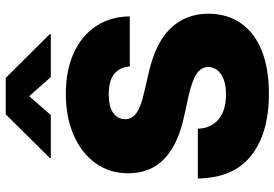

<svg xmlns="http://www.w3.org/2000/svg" viewBox="-167 -805 980 686"><g transform="rotate(-90 323.0 -462.0)"><path d="M330.1 -563.5Q285.2 -563.5 262.7 -547.6Q240.2 -531.7 240.2 -504.9Q240.2 -479 264.2 -463.1Q288.1 -447.3 337.9 -436.5L396.5 -422.9Q508.8 -398.9 562.5 -345Q616.2 -291 617.2 -208Q616.7 -139.2 582.5 -90.6Q548.3 -42 484.4 -16.6Q420.4 8.8 331.1 8.8Q189.9 8.8 109.9 -54.7Q29.8 -118.2 28.3 -245.1H206.1Q208 -196.8 240.2 -170.7Q272.5 -144.5 328.1 -144.5Q374.5 -144.5 400.1 -161.9Q425.8 -179.2 426.8 -208Q425.8 -233.9 401.6 -250Q377.4 -266.1 318.4 -279.3L247.1 -294.9Q46.9 -338.9 46.9 -493.2Q46.4 -559.1 82.5 -609.9Q118.7 -660.6 183.1 -688.7Q247.6 -716.8 330.1 -716.8Q414.1 -716.8 476.6 -688.5Q539.1 -660.2 573 -608.4Q606.9 -556.6 607.4 -488.3H428.7Q425.8 -524.9 401.4 -544.2Q377 -563.5 330.1 -563.5ZM322.3 -847.7 254.9 -770.5H101.6V-774.4L257.8 -931.6H387.7L543.9 -774.4V-770.5H390.6Z"/></g></svg>

Font: Pretendard JP Black
Style: Regular
Weight: 900
Designer: Base glyphs from Inter by Rasmus Andersson; Hangeul glyphs from Noto Sans CJK(Source Han Sans) by Jang Soo-young and Kan
Foundry: Kil Hyung-jin
Version: Version 1.309